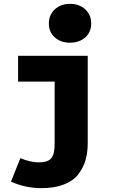

<svg xmlns="http://www.w3.org/2000/svg" viewBox="-20 -790 640 998"><path d="M195 188Q112 188 37 154L86 32Q137 54 183 54Q228 54 246 33Q264 12 264 -40V-366H74V-500H436V-46Q436 3 424.5 42.5Q413 82 387 116Q361 150 312 169Q263 188 195 188ZM423 -595.5Q392 -568 344 -568Q296 -568 265 -595.5Q234 -623 234 -668Q234 -713 265 -741.5Q296 -770 344 -770Q392 -770 423 -741.5Q454 -713 454 -668Q454 -623 423 -595.5Z"/></svg>

Font: TypoPRO Source Code Pro
Style: Regular
Weight: 900
Monospace: yes
Designer: Paul D. Hunt, Teo Tuominen
Foundry: Adobe Systems Incorporated
Version: Version 2.010;PS 1.0;hotconv 1.0.84;makeotf.lib2.5.63406